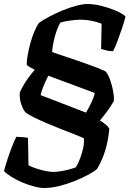

<svg xmlns="http://www.w3.org/2000/svg" viewBox="-61 -740 648 960"><path d="M160 200Q138 200 108.8 192.2Q79.5 184.5 49.8 171.8Q20 159 -4.2 144Q-28.5 129 -41 115Q-34.5 90 -23.8 57Q-13 24 -0.8 -7.2Q11.5 -38.5 20.5 -56Q32.5 -56 49.8 -54.5Q67 -53 79 -50.5L81.5 86.5Q96.5 94 118.5 101.8Q140.5 109.5 164.2 114.5Q188 119.5 206.5 119.5Q221.5 119.5 242.2 116.2Q263 113 283.8 107.5Q304.5 102 318 96.5Q326 85 334 65.8Q342 46.5 348.5 25Q355 3.5 357.8 -16.5Q360.5 -36.5 358.5 -48.5Q344 -55.5 314.8 -67Q285.5 -78.5 249 -92.8Q212.5 -107 176 -122.5Q139.5 -138 110 -152.5Q80.5 -167 65 -179.5Q56.5 -190 49.2 -207.8Q42 -225.5 39 -244.5Q36 -263.5 38 -278Q49.5 -303.5 63.5 -325.5Q77.5 -347.5 90.8 -364.5Q104 -381.5 112.5 -391Q96.5 -400 86.2 -405.5Q76 -411 72.5 -417Q72.5 -436.5 77.5 -465Q82.5 -493.5 91 -524.5Q99.5 -555.5 110.8 -582.5Q122 -609.5 134 -625.5Q154.5 -640.5 185.8 -657Q217 -673.5 252 -688Q287 -702.5 320 -711.2Q353 -720 377 -720Q408 -720 444.5 -711Q481 -702 514.5 -688.2Q548 -674.5 566.5 -658Q561 -633.5 549.5 -599.5Q538 -565.5 526 -533.8Q514 -502 504.5 -484Q486.5 -484 470.2 -488Q454 -492 444.5 -495.5L447 -621.5Q426 -630 398.5 -635.8Q371 -641.5 344 -641.5Q329 -641.5 310.8 -639.8Q292.5 -638 275 -635Q257.5 -632 241.5 -627.5Q231 -611.5 221.8 -585Q212.5 -558.5 206.8 -530.5Q201 -502.5 199.5 -480.5Q206.5 -477 230 -469.2Q253.5 -461.5 286 -450.5Q318.5 -439.5 353.2 -427.5Q388 -415.5 418.2 -403.8Q448.5 -392 467.5 -382.5Q480.5 -367 490.2 -339Q500 -311 505 -282.5Q510 -254 508 -235Q493 -207.5 473.2 -181.2Q453.5 -155 438.5 -138Q457.5 -126 469.2 -116Q481 -106 485.5 -97Q481 -42 466.5 8Q452 58 424.5 104.5Q411 117 381.5 133Q352 149 313.8 164.5Q275.5 180 235.2 190Q195 200 160 200ZM369 -177Q383.5 -201.5 395.8 -226.8Q408 -252 413 -275L180.5 -361.5Q174.5 -349.5 167.2 -334Q160 -318.5 153.2 -301Q146.5 -283.5 142 -264.5Z"/></svg>

Font: Texturina Medium
Style: Italic
Weight: 500
Italic angle: -11°
Designer: Guillermo Torres Carreño
Foundry: Omnibus-Type
Version: Version 1.002